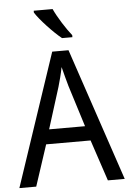

<svg xmlns="http://www.w3.org/2000/svg" viewBox="-62 -989 693 1033"><g transform="rotate(-5 285.0 -472.0)"><path d="M262 -944H160V-934C184 -895 255 -819 299 -784H355V-795C325 -832 283 -898 262 -944ZM478 0H569L328 -716H240L0 0H91L164 -222H404ZM311 -524 381 -301H187L257 -524C265 -551 276 -592 283 -629C289 -602 305 -547 311 -524Z"/></g></svg>

Font: Noto Sans Sinhala SemiCondensed
Style: Regular
Weight: 400
Width: 4
Designer: Jelle Bosma - Monotype Design Team
Foundry: Monotype Imaging Inc.
Version: Version 2.006